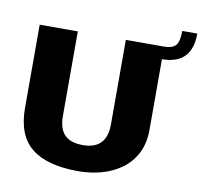

<svg xmlns="http://www.w3.org/2000/svg" viewBox="-87 -888 1042 992"><g transform="rotate(10 434.5 -392.5)"><path d="M386 11Q223 11 141 -54Q59 -119 59 -264V-700H259V-256Q259 -190 290 -158Q321 -126 386 -126Q511 -126 511 -256V-700H712V-264Q712 -192 685 -140Q658 -88 612 -54.5Q566 -21 507.5 -5Q449 11 386 11ZM711 -700Q754 -700 772 -719.5Q790 -739 790 -796H869Q869 -634 711 -634Z"/></g></svg>

Font: Pathway Extreme 28pt ExtraBold
Style: Regular
Weight: 800
Designer: Eduardo Rodriguez Tunni
Foundry: Eduardo Rodriguez Tunni
Version: Version 1.001;gftools[0.9.26]